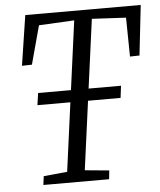

<svg xmlns="http://www.w3.org/2000/svg" viewBox="-53 -789 698 835"><g transform="rotate(-5 296.0 -371.5)"><path d="M102.5 0 107.5 -38 210.5 -48 298.5 -701.5 144 -693.5 98.5 -525.5 55 -524.5 88.5 -743H592.5L568 -524.5L526.5 -523.5L524 -693.5L375.5 -701.5L287.5 -48L393.5 -38L389.5 0ZM107 -348 114.5 -400.5H476.5L470 -348Z"/></g></svg>

Font: Merriweather 24pt SemiCondensed Light
Style: Italic
Weight: 300
Width: 4
Italic angle: -7.8°
Designer: Eben Sorkin
Foundry: Eben Sorkin
Version: Version 2.101